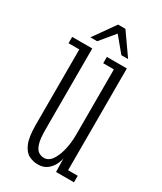

<svg xmlns="http://www.w3.org/2000/svg" viewBox="-174 -729 677 803"><g transform="rotate(30 165.0 -327.0)"><path d="M151 11Q127.5 11 107 0.5Q86.5 -10 73.8 -40Q61 -70 61 -128V-492.5H9V-523H106V-132Q106 -87.5 113.2 -64.5Q120.5 -41.5 132.8 -33.5Q145 -25.5 159 -25.5Q181.5 -25.5 196.8 -47.8Q212 -70 220 -104.8Q228 -139.5 228 -176.5V-492.5H176.5V-523H273V-31.5H319.5V0H233L231.5 -65Q229 -49.5 219.8 -31.8Q210.5 -14 193.5 -1.5Q176.5 11 151 11ZM76 -559.5 149.5 -663.5H185L258 -559.5H225.5L167 -630L108.5 -559.5Z"/></g></svg>

Font: Imbue 10pt ExtraLight
Style: Regular
Weight: 200
Designer: Tyler Finck
Foundry: Etcetera Type Company
Version: Version 1.102; ttfautohint (v1.8.3)